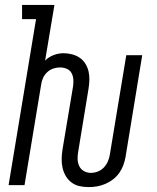

<svg xmlns="http://www.w3.org/2000/svg" viewBox="-20 -755 640 783"><path d="M342 8Q322 8 304 4Q286 0 271.5 -11Q257 -22 248 -37.5Q239 -53 235 -71Q231 -89 231.5 -108Q232 -127 235 -146L278 -403Q280 -417 279 -431.5Q278 -446 271.5 -457.5Q265 -469 252 -474.5Q239 -480 225 -480Q211 -480 197.5 -475.5Q184 -471 173 -461Q162 -451 156 -438Q150 -425 148 -411L80 0H15L127 -677H70V-735H202L164 -508Q179 -523 199 -530.5Q219 -538 239 -538Q256 -538 273.5 -533.5Q291 -529 305 -519.5Q319 -510 328 -495.5Q337 -481 341 -464.5Q345 -448 344.5 -429.5Q344 -411 341 -393L299 -137Q296 -121 296.5 -106Q297 -91 303 -78Q309 -65 322 -57.5Q335 -50 350 -50Q365 -50 379 -55.5Q393 -61 403.5 -72Q414 -83 420 -97Q426 -111 428 -125L495 -530H560L492 -115Q489 -98 483 -81.5Q477 -65 466.5 -50Q456 -35 441 -23.5Q426 -12 409.5 -5Q393 2 376 5Q359 8 342 8Z"/></svg>

Font: Iosevka Slab Light Extended
Style: Italic
Weight: 300
Width: 7
Italic angle: -9°
Monospace: yes
Designer: Belleve Invis
Foundry: Belleve Invis
Version: Version 11.1.0; ttfautohint (v1.8.3)